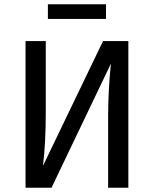

<svg xmlns="http://www.w3.org/2000/svg" viewBox="-20 -882 723 902"><path d="M583 0H488V-336Q488 -453 501 -583L222 0H100V-689H195V-353Q195 -213 182 -103L464 -689H583ZM205 -793V-862H478V-793Z"/></svg>

Font: FiraGO
Style: Regular
Weight: 400
Designer: bBox Type
Foundry: bBox Type GmbH
Version: Version 1.001;April 20, 2020;FontCreator 12.0.0.2555 64-bit